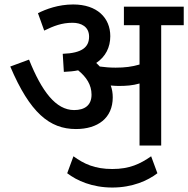

<svg xmlns="http://www.w3.org/2000/svg" viewBox="-20 -652 843 860"><path d="M485 -216C485 -235 482 -253 476 -269C488 -268 500 -267 511 -267C545 -267 574 -269 605 -278V0H702V-539H803V-622H535V-539H605V-363C571 -353 539 -349 498 -349C472 -349 449 -351 427 -354C422 -359 417 -365 411 -370C453 -398 474 -440 474 -490C474 -572 415 -632 308 -632C241 -632 186 -611 150 -593L178 -515C221 -536 257 -550 305 -550C343 -550 379 -533 379 -488C379 -441 348 -414 261 -411L266 -330C289 -331 311 -333 330 -337C367 -307 390 -272 390 -228C390 -180 359 -159 312 -159C230 -159 167 -243 110 -385L26 -354C114 -147 202 -74 320 -74C418 -74 485 -123 485 -216ZM483 188C573 188 642 157 685 124L657 48C608 82 561 105 483 105C404 105 356 82 309 48L281 124C324 157 393 188 483 188Z"/></svg>

Font: Noto Sans Devanagari UI Medium
Style: Regular
Weight: 500
Designer: Jelle Bosma - Monotype Design Team
Foundry: Monotype Imaging Inc.
Version: Version 2.004